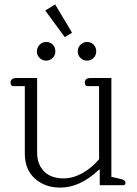

<svg xmlns="http://www.w3.org/2000/svg" viewBox="-20 -843 622 874"><path d="M186 -795 231 -823 308 -694 275 -674ZM148 -609Q148 -627 160.5 -639.5Q173 -652 190 -652Q208 -652 220 -640Q232 -628 232 -609Q232 -591 219.5 -579Q207 -567 190 -567Q173 -567 160.5 -579Q148 -591 148 -609ZM334 -609Q334 -627 346.5 -639.5Q359 -652 376 -652Q394 -652 406 -640Q418 -628 418 -609Q418 -591 405.5 -579Q393 -567 376 -567Q359 -567 346.5 -579Q334 -591 334 -609ZM93 -144V-451H41Q28 -451 28 -467Q28 -488 56 -488H149V-148Q149 -95 180.5 -63Q212 -31 269 -31Q312 -31 354.5 -54.5Q397 -78 431 -118V-451H379Q366 -451 366 -467Q366 -488 394 -488H487V-38L527 -29Q540 -26 545.5 -22Q551 -18 551 -10Q551 0 541 0H434V-71H431Q345 11 254 11Q185 11 139 -30Q93 -71 93 -144Z"/></svg>

Font: Maitree Light
Style: Regular
Weight: 300
Designer: CadsonDemak Team
Foundry: CadsonDemak
Version: Version 1.001